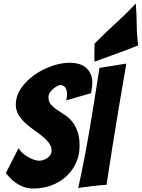

<svg xmlns="http://www.w3.org/2000/svg" viewBox="-20 -1095 824 1117"><path d="M171 2Q131 2 91 -19.5Q51 -41 14 -88L88 -233Q95 -220 109 -206.5Q123 -193 140.5 -183Q158 -173 175.5 -166.5Q193 -160 207 -160Q219 -160 232 -164Q245 -168 256 -176Q267 -184 273.5 -194.5Q280 -205 280 -219Q280 -243 264.5 -263.5Q249 -284 226 -302.5Q203 -321 176 -340Q149 -359 126.5 -380Q104 -401 88 -427Q72 -453 72 -485Q72 -537 103 -582Q134 -627 180.5 -659.5Q227 -692 282 -711Q337 -730 386 -730Q413 -730 437 -723.5Q461 -717 478.5 -702.5Q496 -688 506.5 -666Q517 -644 517 -611Q517 -597 514.5 -583Q512 -569 510 -553L365 -511Q367 -519 368.5 -527Q370 -535 370 -543Q370 -573 359.5 -586.5Q349 -600 332 -600Q324 -600 312.5 -594Q301 -588 289.5 -578.5Q278 -569 270 -556Q262 -543 262 -528Q262 -504 275.5 -488Q289 -472 309 -458Q329 -444 352.5 -429.5Q376 -415 396 -392Q416 -369 429.5 -334.5Q443 -300 443 -247Q443 -191 421.5 -145.5Q400 -100 363.5 -67Q327 -34 277.5 -16Q228 2 171 2Z M435 -1Q445 -44 455.5 -96.5Q466 -149 477 -206.5Q488 -264 498 -323Q508 -382 517 -437Q538 -565 559 -700L715 -725Q692 -591 670 -462Q661 -407 651.5 -348Q642 -289 632.5 -231Q623 -173 615 -118.5Q607 -64 600 -20Q591 -20 564.5 -17.5Q538 -15 510 -11.5Q482 -8 459.5 -5Q437 -2 435 -1ZM530 -736Q529 -747 529 -756Q529 -765 529 -774Q529 -790 529.5 -806.5Q530 -823 530 -841Q598 -910 658 -964Q718 -1018 770 -1075Q775 -1008 775.5 -950Q776 -892 784 -831Q725 -807 657 -782.5Q589 -758 530 -736Z"/></svg>

Font: Bangers
Style: Regular
Weight: 400
Designer: vernon adams
Foundry: Vernon Adams
Version: Version 2.000